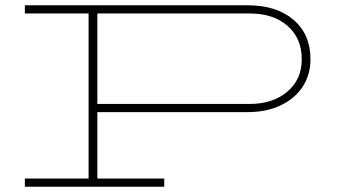

<svg xmlns="http://www.w3.org/2000/svg" viewBox="-20 -706 1273 726"><path d="M1154 -482Q1154 -424 1125 -379Q1096 -334 1042 -308Q988 -282 916 -282H348V-31H601V0H74V-31H315V-655H74V-686H916Q1026 -686 1090 -631Q1154 -576 1154 -482ZM1121 -482Q1121 -561 1067.5 -608Q1014 -655 925 -655H348V-313H925Q1011 -313 1066 -359Q1121 -405 1121 -482Z"/></svg>

Font: BioRhyme Expanded ExtraLight
Style: Regular
Weight: 275
Width: 7
Designer: Aoife Mooney
Foundry: Aoife Mooney Type
Version: Version 1.001